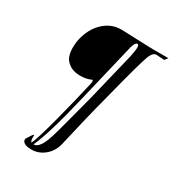

<svg xmlns="http://www.w3.org/2000/svg" viewBox="-169 -677 813 893"><g transform="rotate(30 238.0 -230.5)"><path d="M122 115Q116 115 110 113Q104 111 99 109Q84 99 87 89Q87 84 90 81L107 55Q114 48 114 51V66Q114 74 115 77Q115 79 117 82Q119 85 120 88Q128 74 140 34.5Q152 -5 169 -69Q185 -130 198.5 -185.5Q212 -241 223 -290Q226 -307 220 -307H219Q194 -295 162 -295Q131 -295 111 -305.5Q91 -316 78 -335Q66 -358 66 -390Q66 -401 67 -413Q68 -425 71 -438Q85 -498 122 -535Q164 -577 220 -577L358 -572Q372 -571 391 -571Q410 -571 434 -571H476L463 -554Q429 -557 420 -557Q401 -557 388 -523Q380 -501 363.5 -441.5Q347 -382 323 -287Q298 -193 280.5 -119Q263 -45 250 11Q240 65 201 94Q166 120 122 115ZM133 90Q166 90 190 13Q199 -15 215 -76.5Q231 -138 256 -232L319 -492Q322 -508 324 -520Q326 -532 326 -540Q326 -557 318 -557Q307 -557 298 -527L222 -209Q196 -98 173.5 -23.5Q151 51 133 90Z"/></g></svg>

Font: Beau Rivage
Style: Regular
Weight: 400
Designer: Robert E. Leuschke
Foundry: Robert E. Leuschke
Version: Version 1.010; ttfautohint (v1.8.3)